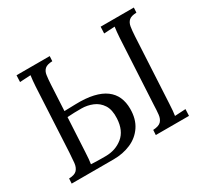

<svg xmlns="http://www.w3.org/2000/svg" viewBox="-143 -903 1177 1107"><g transform="rotate(-30 446.0 -350.0)"><path d="M41 0 43 -33Q81 -34 96 -50.5Q111 -67 114 -95.5Q117 -124 119 -161L141 -588Q142 -608 144 -626.5Q146 -645 148 -660Q130 -659 112 -658Q94 -657 76 -656L78 -700H299L297 -667Q262 -666 247 -652.5Q232 -639 228.5 -614.5Q225 -590 223 -554L214 -383L288 -385Q357 -387 406.5 -375.5Q456 -364 487.5 -340.5Q519 -317 534 -283Q549 -249 549 -205Q549 -137 518 -91Q487 -45 435 -22.5Q383 0 320 0ZM193 -41Q209 -40 229 -39.5Q249 -39 266 -39Q283 -39 290 -39Q356 -39 403.5 -77.5Q451 -116 455 -195Q458 -252 436.5 -285Q415 -318 379.5 -332.5Q344 -347 306 -347Q280 -347 258 -346.5Q236 -346 212 -344L200 -119Q199 -92 197 -73Q195 -54 193 -41ZM859 -700 857 -667Q822 -666 807 -652.5Q792 -639 788 -614.5Q784 -590 782 -554L759 -119Q758 -92 756 -72.5Q754 -53 752 -40Q770 -41 788 -42Q806 -43 824 -44L822 0H601L603 -33Q641 -35 656 -50.5Q671 -66 674 -93.5Q677 -121 678 -156L701 -588Q702 -608 704 -626.5Q706 -645 708 -660Q690 -659 672 -658Q654 -657 636 -656L638 -700Z"/></g></svg>

Font: Lora
Style: Italic
Weight: 400
Italic angle: -3°
Designer: Olga Karpushina, Alexei Vanyashin (Cyrillic)
Foundry: Cyreal
Version: Version 3.008